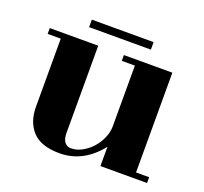

<svg xmlns="http://www.w3.org/2000/svg" viewBox="-119 -754 1024 964"><g transform="rotate(20 392.5 -272.0)"><path d="M214 -575V-615H544V-575ZM496 -147V-472H426V-503H685V30H755V61H506V-42Q417 71 290 71Q191 71 145.5 22Q100 -27 100 -109V-472H30V-503H289V-38Q289 -4 302 12Q315 28 335 28Q366 28 395 12Q424 -4 446.5 -29Q469 -54 482.5 -85.5Q496 -117 496 -147Z"/></g></svg>

Font: Cafe24 ClassicType
Style: Regular
Weight: 400
Designer: Cafe24 thkim, hmlim, mnelim & 4IR
Foundry: Cafe24
Version: Version 1.000